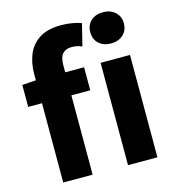

<svg xmlns="http://www.w3.org/2000/svg" viewBox="-119 -922 935 1022"><g transform="rotate(-15 348.5 -410.5)"><path d="M103 0V-598Q103 -657 123 -705.5Q143 -754 188 -783Q233 -812 308 -812Q343 -812 371.5 -806.5Q400 -801 419 -794L389 -673Q362 -685 331 -685Q300 -685 282.5 -666Q265 -647 265 -602V0ZM27 -437V-558L113 -564H369V-437ZM460 0V-564H622V0ZM541 -649Q500 -649 474.5 -672.5Q449 -696 449 -736Q449 -774 474.5 -797.5Q500 -821 541 -821Q582 -821 608 -797.5Q634 -774 634 -736Q634 -696 608 -672.5Q582 -649 541 -649Z"/></g></svg>

Font: Noto Sans SC ExtraBold
Style: Regular
Weight: 800
Designer: Ryoko NISHIZUKA 西塚涼子 (kana, bopomofo & ideographs); Paul D. Hunt (Latin, Greek & Cyrillic); Sandoll Communications 산돌커뮤니
Foundry: Adobe
Version: Version 2.004-H2;hotconv 1.0.118;makeotfexe 2.5.65603